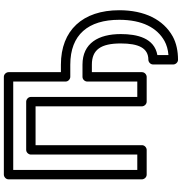

<svg xmlns="http://www.w3.org/2000/svg" viewBox="7 -784 968 1023"><g transform="rotate(-90 491.5 -272.0)"><path d="M898 -121C898 2 855 81 785 120C765 131 739 139 710 141V82C801 66 822 -26 822 -113C822 -231 774 -317 659 -317H594C579 -317 569 -303 569 -292V-25H487V-592C487 -607 473 -617 462 -617H205C190 -617 180 -603 180 -592V-25H98V-686H569V-407C569 -392 583 -382 594 -382H659C819 -382 898 -286 898 -121ZM659 -432H619V-711C619 -722 609 -736 594 -736H73C62 -736 48 -726 48 -711V0C48 11 58 25 73 25H205C216 25 230 15 230 0V-567H437V0C437 11 447 25 462 25H594C605 25 619 15 619 0V-267H659C738 -267 772 -220 772 -113C772 -19 748 34 685 34C674 34 660 44 660 59V167C660 178 670 192 685 192C732 192 774 183 809 164C899 114 949 14 949 -121C949 -316 842 -432 659 -432Z"/></g></svg>

Font: Asimov
Style: NarOu
Weight: 500
Designer: Google
Version: Version 2.000980; 2014